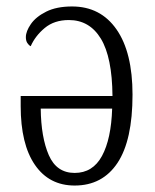

<svg xmlns="http://www.w3.org/2000/svg" viewBox="-20 -564 479 594"><path d="M211 10Q132 10 88 -54Q44 -118 44 -236V-267H328Q327 -387 292 -444.5Q257 -502 193 -502Q148 -502 118.5 -477.5Q89 -453 75 -421Q69 -424 64.5 -431Q60 -438 60 -449Q60 -467 75.5 -489.5Q91 -512 123 -528Q155 -544 203 -544Q291 -544 340.5 -473Q390 -402 390 -271Q390 -130 343.5 -60Q297 10 211 10ZM211 -29Q267 -29 295.5 -81.5Q324 -134 327 -228H106Q107 -139 131 -84Q155 -29 211 -29Z"/></svg>

Font: Noto Serif Condensed Light
Style: Regular
Weight: 300
Width: 3
Designer: Monotype Design Team
Foundry: Monotype Imaging Inc.
Version: Version 2.013